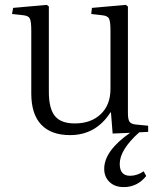

<svg xmlns="http://www.w3.org/2000/svg" viewBox="-20 -534 648 779"><path d="M481.9 225.1Q445.8 225.1 424.3 204.3Q402.8 183.6 402.8 150.9Q402.8 78.1 507.8 4.9L437 7.8L430.2 -78.1H428.2Q369.1 14.2 264.2 14.2Q187.5 14.2 147.2 -28.3Q106.9 -70.8 106.9 -154.8V-410.2Q106.9 -446.3 101.3 -458.3Q95.7 -470.2 74.2 -472.2L28.8 -477.1L33.2 -502L169.9 -514.2L178.2 -507.8V-161.1Q178.2 -93.8 202.6 -63.5Q227.1 -33.2 283.2 -33.2Q349.1 -33.2 388.7 -70.8Q428.2 -108.4 428.2 -172.9V-410.2Q428.2 -446.3 422.4 -458.3Q416.5 -470.2 394 -472.2L350.1 -477.1L353 -502L490.2 -514.2L499 -507.8V-75.2Q499 -49.8 505.4 -40.3Q511.7 -30.8 530.8 -28.8L581.1 -23.9V1L544.9 2.9Q465.8 73.7 465.8 130.9Q465.8 179.2 507.8 179.2Q536.1 179.2 563 161.1L573.2 180.2Q537.1 225.1 481.9 225.1Z"/></svg>

Font: Literata Light
Style: Regular
Weight: 300
Designer: Latin by Veronika Burian and Jose Scaglione. Greek by Irene Vlachou. Cyrillic by Vera Evstafieva.
Foundry: TypeTogether
Version: Version 3.021